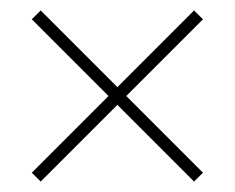

<svg xmlns="http://www.w3.org/2000/svg" viewBox="-20 -504 451 368"><path d="M352 -156 369 -173 222 -320 369 -467 352 -484 205 -337 58 -484 41 -467 188 -320 41 -173 58 -156 205 -303Z"/></svg>

Font: Noto Sans Devanagari Extra Condensed Thin
Style: Regular
Weight: 250
Width: 2
Designer: Monotype Design Team
Foundry: Monotype Imaging Inc.
Version: 1.000